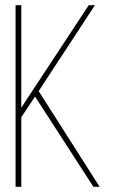

<svg xmlns="http://www.w3.org/2000/svg" viewBox="-20 -720 441 740"><path d="M340 0 115 -348 62 -268V0H40V-700H62V-305L322 -700H346L129 -369L364 0Z"/></svg>

Font: Bebas Neue Light
Style: Regular
Weight: 300
Designer: Ryoichi Tsunekawa
Foundry: Ryoichi Tsunekawa
Version: Version 1.003;PS 001.003;hotconv 1.0.70;makeotf.lib2.5.58329